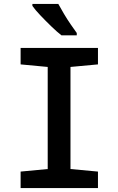

<svg xmlns="http://www.w3.org/2000/svg" viewBox="-20 -958 603 978"><path d="M85 0V-84L223 -97V-617L85 -630V-714H479V-630L339 -617V-97L479 -84V0ZM293 -778Q271 -795 241.5 -823.5Q212 -852 185 -880.5Q158 -909 145 -928V-938H277Q289 -916 305.5 -888Q322 -860 340 -834Q358 -808 371 -790V-778Z"/></svg>

Font: Noto Sans Mono SemiCondensed SemiBold
Style: Regular
Weight: 600
Width: 4
Designer: Monotype Design Team
Foundry: Monotype Imaging Inc.
Version: Version 2.014; ttfautohint (v1.8.4.7-5d5b)